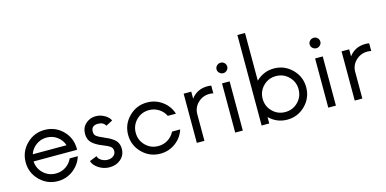

<svg xmlns="http://www.w3.org/2000/svg" viewBox="-83 -1397 3788 1885"><g transform="rotate(-15 1811.0 -455.0)"><path d="M576.2 -255 575 -238.8H133.8Q137.5 -166.2 190 -116.9Q242.5 -67.5 316.2 -67.5Q372.5 -67.5 417.5 -97.5Q462.5 -127.5 483.8 -176.2H566.2Q541.2 -95 472.5 -42.5Q403.8 10 316.2 10Q208.8 10 132.5 -66.2Q56.2 -142.5 56.2 -250Q56.2 -357.5 132.5 -433.8Q208.8 -510 316.2 -510Q423.8 -510 498.8 -436.2Q573.8 -362.5 576.2 -255ZM316.2 -432.5Q257.5 -432.5 210 -398.1Q162.5 -363.8 143.8 -308.8H487.5Q470 -363.8 423.1 -398.1Q376.2 -432.5 316.2 -432.5Z M842.5 10Q782.5 10 732.5 -21.9Q682.5 -53.8 668.8 -98.8L743.8 -128.8Q748.8 -102.5 778.1 -84.4Q807.5 -66.2 842.5 -66.2Q877.5 -66.2 901.2 -85Q925 -103.8 925 -135Q925 -162.5 904.4 -178.8Q883.8 -195 832.5 -215Q761.2 -242.5 726.2 -276.9Q691.2 -311.2 691.2 -367.5Q691.2 -432.5 734.4 -471.2Q777.5 -510 836.2 -510Q883.8 -510 926.2 -485.6Q968.8 -461.2 982.5 -427.5L915 -392.5Q893.8 -432.5 840 -432.5Q770 -432.5 770 -370Q770 -340 789.4 -324.4Q808.8 -308.8 862.5 -286.2Q892.5 -273.8 912.5 -263.1Q932.5 -252.5 955.6 -235Q978.8 -217.5 990.6 -192.5Q1002.5 -167.5 1002.5 -135Q1002.5 -71.2 956.2 -30.6Q910 10 842.5 10Z M1357.5 10Q1250 10 1173.8 -66.2Q1097.5 -142.5 1097.5 -250Q1097.5 -357.5 1173.8 -433.8Q1250 -510 1357.5 -510Q1443.8 -510 1511.9 -460Q1580 -410 1605 -330H1522.5Q1500 -376.2 1455.6 -404.4Q1411.2 -432.5 1357.5 -432.5Q1281.2 -432.5 1228.1 -379.4Q1175 -326.2 1175 -250Q1175 -173.8 1228.1 -120.6Q1281.2 -67.5 1357.5 -67.5Q1411.2 -67.5 1455.6 -95.6Q1500 -123.8 1522.5 -170H1605Q1580 -90 1511.9 -40Q1443.8 10 1357.5 10Z M1972.5 -510Q1995 -510 2011.2 -506.2V-427.5Q1996.2 -432.5 1972.5 -432.5Q1903.8 -432.5 1855 -385.6Q1806.2 -338.8 1806.2 -271.2V0H1728.8V-500H1806.2V-428.8Q1867.5 -510 1972.5 -510Z M2157.5 -593.8Q2135 -593.8 2118.8 -609.4Q2102.5 -625 2102.5 -646.2Q2102.5 -668.8 2118.8 -684.4Q2135 -700 2157.5 -700Q2180 -700 2195.6 -684.4Q2211.2 -668.8 2211.2 -646.2Q2211.2 -625 2195 -609.4Q2178.8 -593.8 2157.5 -593.8ZM2118.8 0V-500H2196.2V0Z M2647.5 -510Q2755 -510 2831.2 -433.8Q2907.5 -357.5 2907.5 -250Q2907.5 -142.5 2831.2 -66.2Q2755 10 2647.5 10Q2542.5 10 2465 -65V0H2387.5V-920H2465V-435Q2542.5 -510 2647.5 -510ZM2518.1 -120.6Q2571.2 -67.5 2647.5 -67.5Q2723.8 -67.5 2776.9 -120.6Q2830 -173.8 2830 -250Q2830 -326.2 2776.9 -379.4Q2723.8 -432.5 2647.5 -432.5Q2571.2 -432.5 2518.1 -379.4Q2465 -326.2 2465 -250Q2465 -173.8 2518.1 -120.6Z M3103.8 -593.8Q3081.2 -593.8 3065 -609.4Q3048.8 -625 3048.8 -646.2Q3048.8 -668.8 3065 -684.4Q3081.2 -700 3103.8 -700Q3126.2 -700 3141.9 -684.4Q3157.5 -668.8 3157.5 -646.2Q3157.5 -625 3141.2 -609.4Q3125 -593.8 3103.8 -593.8ZM3065 0V-500H3142.5V0Z M3577.5 -510Q3600 -510 3616.2 -506.2V-427.5Q3601.2 -432.5 3577.5 -432.5Q3508.8 -432.5 3460 -385.6Q3411.2 -338.8 3411.2 -271.2V0H3333.8V-500H3411.2V-428.8Q3472.5 -510 3577.5 -510Z"/></g></svg>

Font: Now Alt
Style: Regular
Weight: 400
Designer: Alfredo Marco Pradil
Foundry: Alfredo Marco Pradil
Version: Version 1.002;PS 001.002;hotconv 1.0.88;makeotf.lib2.5.64775